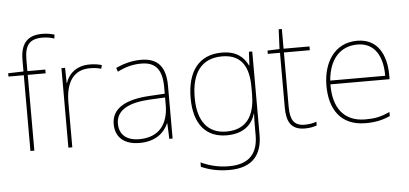

<svg xmlns="http://www.w3.org/2000/svg" viewBox="-61 -897 2703 1270"><g transform="rotate(-5 1291.0 -262.5)"><path d="M258 -503V-528H139V-603C139 -701 172 -740 257 -740C282 -740 311 -736 335 -727L339 -753C314 -760 290 -765 257 -765C154 -765 113 -707 113 -603V-528L11 -525V-503H113V0H139V-503Z M552 -536C467 -536 412 -488 393 -427H391L389 -528H365V0H391V-297C391 -428 441 -511 552 -511C582 -511 602 -508 627 -501L633 -525C609 -532 584 -536 552 -536Z M893 -537C834 -537 779 -522 726 -498L735 -472C792 -501 840 -512 893 -512C986 -512 1031 -463 1031 -343V-300L928 -294C771 -285 677 -234 677 -129C677 -45 731 10 837 10C945 10 1001 -42 1029 -103H1031L1035 0H1057V-350C1057 -480 1002 -537 893 -537ZM930 -270 1031 -275V-220C1029 -99 970 -15 837 -15C752 -15 705 -58 705 -129C705 -222 794 -263 930 -270Z M1430 -538C1276 -538 1199 -430 1199 -256C1199 -81 1280 10 1416 10C1515 10 1582 -34 1606 -117H1608C1606 -78 1606 -56 1606 -17V25C1606 140 1554 215 1413 215C1338 215 1275 196 1227 173V203C1275 223 1332 240 1413 240C1573 240 1632 152 1632 25V-528H1610L1605 -437H1603C1575 -495 1527 -538 1430 -538ZM1430 -513C1565 -513 1606 -419 1606 -294V-246C1606 -136 1572 -15 1416 -15C1294 -15 1226 -99 1226 -256C1226 -417 1290 -513 1430 -513Z M1935 -15C1861 -15 1840 -61 1840 -143V-503H2012V-528H1840V-659H1819L1813 -528L1733 -525V-503H1814V-140C1814 -47 1842 10 1935 10C1970 10 1992 4 2014 -3V-28C1992 -20 1968 -15 1935 -15Z M2329 -538C2175 -538 2101 -408 2101 -259C2101 -104 2172 10 2338 10C2402 10 2450 0 2501 -23V-50C2439 -22 2402 -15 2338 -15C2201 -15 2126 -105 2128 -266H2521V-291C2521 -430 2464 -538 2329 -538ZM2329 -513C2441 -513 2495 -423 2494 -291H2129C2141 -436 2217 -513 2329 -513Z"/></g></svg>

Font: Noto Kufi Arabic Thin
Style: Regular
Weight: 100
Designer: Monotype Design Team, David Williams, Khaled Hosny
Foundry: Google LLC
Version: Version 2.109